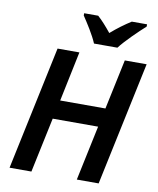

<svg xmlns="http://www.w3.org/2000/svg" viewBox="-99 -1015 896 1091"><g transform="rotate(10 348.5 -469.0)"><path d="M382 -778H517C550 -822 622 -891 660 -925V-938H572C534 -914 496 -886 457 -852C432 -883 402 -917 378 -938H297V-925C323 -886 362 -826 382 -778ZM32 0H158L225 -317H487L420 0H546L697 -714H571L510 -426H249L309 -714H183Z"/></g></svg>

Font: Noto Sans SemiBold
Style: Italic
Weight: 600
Italic angle: -12°
Designer: Monotype Design Team
Foundry: Monotype Imaging Inc.
Version: Version 2.013